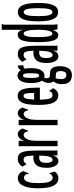

<svg xmlns="http://www.w3.org/2000/svg" viewBox="686 -1392 877 2290"><g transform="rotate(-90 1125.0 -246.5)"><path d="M146 11Q86 11 55.5 -47Q25 -105 25 -231Q25 -322 42 -375Q59 -428 85.5 -450.5Q112 -473 142 -473Q206 -473 230 -409L207 -350L204 -341L198 -343Q195 -351 194.5 -361Q194 -371 185 -383Q169 -400 148 -400Q135 -400 120.5 -386.5Q106 -373 96.5 -336.5Q87 -300 87 -231Q87 -131 104 -94Q121 -57 149 -57Q183 -57 204 -100L225 -34Q197 11 146 11Z M350 11Q311 11 290 -29Q269 -69 269 -126Q269 -218 302.5 -253Q336 -288 388 -288Q400 -288 415 -285Q413 -334 408.5 -360Q404 -386 394 -395Q384 -404 366 -404Q350 -404 338 -396Q326 -388 312 -369L283 -420Q299 -443 320.5 -458Q342 -473 375 -473Q412 -473 433.5 -455Q455 -437 465 -387.5Q475 -338 475 -243V0H416V-54Q405 -15 387.5 -2Q370 11 350 11ZM328 -133Q328 -99 337.5 -78.5Q347 -58 363 -58Q389 -58 401.5 -96Q414 -134 415 -217Q403 -218 391 -218Q361 -218 344.5 -199.5Q328 -181 328 -133Z M527 -463H592L591 -395Q602 -435 625 -454.5Q648 -474 670 -474Q694 -473 710.5 -458.5Q727 -444 738 -418L715 -358L712 -348L705 -351Q701 -359 699.5 -369Q698 -379 687 -392Q675 -404 662 -404Q647 -404 630.5 -390Q614 -376 602.5 -342Q591 -308 591 -246V1H527Z M777 -463H842L841 -395Q852 -435 875 -454.5Q898 -474 920 -474Q944 -473 960.5 -458.5Q977 -444 988 -418L965 -358L962 -348L955 -351Q951 -359 949.5 -369Q948 -379 937 -392Q925 -404 912 -404Q897 -404 880.5 -390Q864 -376 852.5 -342Q841 -308 841 -246V1H777Z M1135 10Q1078 10 1048.5 -43.5Q1019 -97 1019 -227Q1019 -364 1045.5 -419Q1072 -474 1128 -474Q1162 -474 1183 -452.5Q1204 -431 1214.5 -380Q1225 -329 1225 -241Q1225 -231 1225 -224.5Q1225 -218 1224 -210H1082Q1083 -151 1088.5 -118.5Q1094 -86 1106 -73Q1118 -60 1137 -60Q1156 -59 1167.5 -70.5Q1179 -82 1186 -100L1219 -52Q1206 -25 1184.5 -7.5Q1163 10 1135 10ZM1083 -278H1162Q1162 -347 1156 -376Q1150 -405 1126 -405Q1105 -405 1096 -377.5Q1087 -350 1083 -278Z M1369 -155Q1356 -155 1345 -158Q1341 -150 1339 -142.5Q1337 -135 1337 -127Q1337 -107 1348.5 -98Q1360 -89 1397 -89Q1442 -89 1461.5 -58.5Q1481 -28 1481 32Q1481 89 1456 130.5Q1431 172 1376 172Q1322 172 1294.5 143.5Q1267 115 1267 52Q1267 17 1276 -7.5Q1285 -32 1299 -47Q1281 -69 1282 -110Q1282 -130 1289.5 -149Q1297 -168 1308 -186Q1280 -226 1280 -315Q1280 -395 1304 -436Q1328 -477 1369 -477Q1410 -477 1433 -437Q1445 -456 1458 -465.5Q1471 -475 1489 -472L1493 -406Q1469 -410 1451 -389Q1458 -357 1458 -315Q1458 -232 1432 -193.5Q1406 -155 1369 -155ZM1369 -219Q1387 -219 1392 -242.5Q1397 -266 1397 -315Q1397 -364 1392 -387.5Q1387 -411 1369 -411Q1351 -411 1346 -387.5Q1341 -364 1341 -315Q1341 -266 1346 -242.5Q1351 -219 1369 -219ZM1327 44Q1327 76 1340 91Q1353 106 1376 106Q1401 106 1412 87.5Q1423 69 1423 41Q1423 8 1413 -5.5Q1403 -19 1383 -19Q1371 -19 1360 -20Q1349 -21 1339 -23Q1327 2 1327 44Z M1600 11Q1561 11 1540 -29Q1519 -69 1519 -126Q1519 -218 1552.5 -253Q1586 -288 1638 -288Q1650 -288 1665 -285Q1663 -334 1658.5 -360Q1654 -386 1644 -395Q1634 -404 1616 -404Q1600 -404 1588 -396Q1576 -388 1562 -369L1533 -420Q1549 -443 1570.5 -458Q1592 -473 1625 -473Q1662 -473 1683.5 -455Q1705 -437 1715 -387.5Q1725 -338 1725 -243V0H1666V-54Q1655 -15 1637.5 -2Q1620 11 1600 11ZM1578 -133Q1578 -99 1587.5 -78.5Q1597 -58 1613 -58Q1639 -58 1651.5 -96Q1664 -134 1665 -217Q1653 -218 1641 -218Q1611 -218 1594.5 -199.5Q1578 -181 1578 -133Z M1854 10Q1836 10 1820 0.5Q1804 -9 1792.5 -35Q1781 -61 1774.5 -109Q1768 -157 1768 -233Q1768 -331 1778.5 -383Q1789 -435 1809 -454.5Q1829 -474 1857 -474Q1906 -474 1915 -405V-665H1985V-658Q1979 -652 1977.5 -645Q1976 -638 1976 -621V-71Q1976 -53 1977 -35.5Q1978 -18 1981 0H1922Q1918 -12 1915.5 -25Q1913 -38 1913 -56Q1905 -27 1888.5 -8.5Q1872 10 1854 10ZM1869 -60Q1889 -60 1902 -100Q1915 -140 1915 -231Q1915 -326 1902.5 -365Q1890 -404 1872 -404Q1858 -404 1848 -391Q1838 -378 1833 -343.5Q1828 -309 1828 -244Q1828 -168 1833.5 -128.5Q1839 -89 1848.5 -74.5Q1858 -60 1869 -60Z M2126 8Q2093 8 2068.5 -13.5Q2044 -35 2030 -87Q2016 -139 2016 -229Q2016 -323 2030 -376Q2044 -429 2068.5 -451Q2093 -473 2126 -473Q2159 -473 2183.5 -451Q2208 -429 2221.5 -376Q2235 -323 2235 -229Q2235 -139 2221.5 -87Q2208 -35 2183.5 -13.5Q2159 8 2126 8ZM2126 -60Q2151 -60 2162 -99Q2173 -138 2173 -230Q2173 -327 2161.5 -365Q2150 -403 2126 -403Q2102 -403 2090 -365Q2078 -327 2078 -230Q2078 -138 2090 -99Q2102 -60 2126 -60Z"/></g></svg>

Font: Inconsolata UltraCondensed SemiBold
Style: Regular
Weight: 600
Width: 1
Monospace: yes
Designer: Raph Levien, Cyreal, Brenton Simpson
Foundry: Raph Levien, Cyreal, Google
Version: Version 3.001; ttfautohint (v1.8.2.53-6de2)